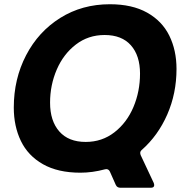

<svg xmlns="http://www.w3.org/2000/svg" viewBox="-20 -798 865 905"><path d="M648 -91Q641 -85 641 -77Q641 -73 643 -67L705 65Q707 71 707 74Q707 87 691 87H548Q532 87 526 74L498 11Q491 -4 475 0Q416 16 359 16Q253 16 182.5 -24Q112 -64 78.5 -133.5Q45 -203 45 -291Q45 -426 103 -537.5Q161 -649 264 -713.5Q367 -778 498 -778Q603 -778 673.5 -738.5Q744 -699 778 -630Q812 -561 812 -473Q812 -358 768.5 -258.5Q725 -159 648 -91ZM384 -129Q461 -129 519.5 -174.5Q578 -220 609 -293.5Q640 -367 640 -451Q640 -536 597 -584.5Q554 -633 473 -633Q396 -633 337.5 -588Q279 -543 247.5 -470Q216 -397 216 -314Q216 -228 259.5 -178.5Q303 -129 384 -129Z"/></svg>

Font: Open Sauce Two ExtraBold Italic
Style: Regular
Weight: 800
Italic angle: -10°
Designer: Alfredo Marco Pradil
Foundry: Creative Sauce Fz LLC
Version: Version 1.477